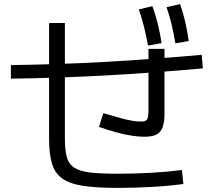

<svg xmlns="http://www.w3.org/2000/svg" viewBox="-20 -875 1040 935"><path d="M552 40Q450 40 384.5 30Q319 20 283 -6Q247 -32 233 -79Q219 -126 219 -200V-763H296V-200Q296 -145 305 -111Q314 -77 341 -59Q368 -41 419 -35Q470 -29 552 -29Q633 -29 714 -33.5Q795 -38 866 -47L873 21Q800 31 716.5 35.5Q633 40 552 40ZM683 -209Q656 -209 620 -214.5Q584 -220 544.5 -231Q505 -242 462 -257L483 -324Q533 -309 566.5 -300Q600 -291 623.5 -287Q647 -283 667 -283Q689 -283 696 -293Q703 -303 703 -341V-557V-637H781V-557V-319Q781 -279 771.5 -254.5Q762 -230 741 -219.5Q720 -209 683 -209ZM701 -653Q692 -701 681.5 -743.5Q671 -786 656 -829L722 -845Q738 -802 748.5 -758.5Q759 -715 767 -665ZM834 -664Q826 -712 816 -754.5Q806 -797 791 -840L857 -855Q872 -812 882 -768.5Q892 -725 899 -675ZM33 -558Q263 -561 490 -573.5Q717 -586 962 -608L968 -542Q723 -520 494 -507.5Q265 -495 33 -492Z"/></svg>

Font: M PLUS 2
Style: Regular
Weight: 400
Designer: Coji Morishita
Foundry: UNDERFOREST DESIGN
Version: Version 1.001